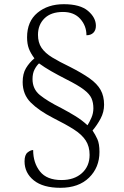

<svg xmlns="http://www.w3.org/2000/svg" viewBox="-20 -780 592 915"><path d="M268 115Q185 115 141 79.5Q97 44 97 -11Q97 -42 111.5 -53.5Q126 -65 138 -65Q138 -4 170.5 37Q203 78 273 78Q334 78 370.5 45Q407 12 407 -42Q407 -82 388.5 -110.5Q370 -139 331.5 -163.5Q293 -188 233 -218Q165 -253 126.5 -291.5Q88 -330 88 -389Q88 -429 104 -455.5Q120 -482 144 -502Q126 -526 117.5 -548.5Q109 -571 109 -602Q109 -678 158.5 -719Q208 -760 284 -760Q362 -760 399.5 -728Q437 -696 437 -657Q437 -636 425 -624Q413 -612 392 -612Q392 -657 362.5 -690Q333 -723 280 -723Q223 -723 192 -692.5Q161 -662 161 -614Q161 -577 178 -552Q195 -527 228.5 -506.5Q262 -486 314 -461Q371 -432 407 -406.5Q443 -381 459.5 -351.5Q476 -322 476 -281Q476 -246 459.5 -215Q443 -184 421 -158Q434 -139 444 -117Q454 -95 454 -56Q454 18 404.5 66.5Q355 115 268 115ZM397 -183Q406 -197 415.5 -218.5Q425 -240 425 -264Q425 -291 416 -311.5Q407 -332 379.5 -353Q352 -374 296 -402Q255 -423 223.5 -441Q192 -459 166 -478Q154 -467 144.5 -448.5Q135 -430 135 -403Q135 -356 169.5 -327.5Q204 -299 272 -265Q306 -247 338 -227.5Q370 -208 397 -183Z"/></svg>

Font: Noto Serif Hentaigana Light
Style: Regular
Weight: 300
Designer: Kazuhiro Yamada
Foundry: nipponia
Version: Version 1.000; ttfautohint (v1.8.4.7-5d5b)